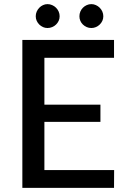

<svg xmlns="http://www.w3.org/2000/svg" viewBox="-20 -912 617 932"><path d="M534 -86.5 533.5 0H88.5V-718H533.5V-631.5H195.5V-404H467.5V-320.5H195.5V-86.5ZM269.5 -833Q269.5 -821 264.8 -810.8Q260 -800.5 252 -792.8Q244 -785 233.2 -780.5Q222.5 -776 210.5 -776Q199 -776 188.8 -780.5Q178.5 -785 170.8 -792.8Q163 -800.5 158.2 -810.8Q153.5 -821 153.5 -833Q153.5 -845 158.2 -855.8Q163 -866.5 170.8 -874.5Q178.5 -882.5 188.8 -887.2Q199 -892 210.5 -892Q222.5 -892 233.2 -887.2Q244 -882.5 252 -874.5Q260 -866.5 264.8 -855.8Q269.5 -845 269.5 -833ZM481.5 -833Q481.5 -821 476.8 -810.8Q472 -800.5 464 -792.8Q456 -785 445.5 -780.5Q435 -776 423.5 -776Q411.5 -776 401 -780.5Q390.5 -785 382.5 -792.8Q374.5 -800.5 370 -810.8Q365.5 -821 365.5 -833Q365.5 -845 370 -855.8Q374.5 -866.5 382.5 -874.5Q390.5 -882.5 401 -887.2Q411.5 -892 423.5 -892Q435 -892 445.5 -887.2Q456 -882.5 464 -874.5Q472 -866.5 476.8 -855.8Q481.5 -845 481.5 -833Z"/></svg>

Font: LatoLatin Medium
Style: Regular
Weight: 500
Designer: Lukasz Dziedzic with Adam Twardoch and Botio Nikoltchev
Foundry: tyPoland Lukasz Dziedzic
Version: Version 2.015; 2015-08-06; http://www.latofonts.com/